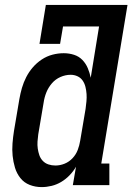

<svg xmlns="http://www.w3.org/2000/svg" viewBox="-20 -755 540 783"><path d="M150 8Q124 8 101 -1Q78 -10 63 -29Q48 -48 41 -71.5Q34 -95 31.5 -119.5Q29 -144 31 -170Q33 -196 37 -221L59 -351Q63 -374 69.5 -396.5Q76 -419 87 -440.5Q98 -462 114 -480.5Q130 -499 150.5 -512.5Q171 -526 194 -532Q217 -538 240 -538Q262 -538 282 -531.5Q302 -525 316 -510.5Q330 -496 338 -477Q346 -458 350 -438L384 -647H237L225 -576H141L167 -735H500L393 -88H426V0H277L290 -75Q279 -56 263.5 -40Q248 -24 229.5 -13Q211 -2 190.5 3Q170 8 150 8ZM206 -80Q225 -80 243.5 -87.5Q262 -95 276 -110Q290 -125 297 -143.5Q304 -162 307 -181L329 -311Q331 -326 332.5 -341.5Q334 -357 333 -371.5Q332 -386 328.5 -400.5Q325 -415 317 -426.5Q309 -438 296 -444Q283 -450 268 -450Q247 -450 226.5 -441Q206 -432 191.5 -415Q177 -398 169 -378Q161 -358 158 -337L136 -207Q134 -193 133 -178Q132 -163 134 -149Q136 -135 140.5 -122Q145 -109 154.5 -99Q164 -89 177.5 -84.5Q191 -80 206 -80Z"/></svg>

Font: Iosevka Curly Slab SmBdObl
Style: Regular
Weight: 600
Italic angle: -9°
Monospace: yes
Designer: Belleve Invis
Foundry: Belleve Invis
Version: Version 11.0.0; ttfautohint (v1.8.3)